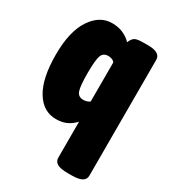

<svg xmlns="http://www.w3.org/2000/svg" viewBox="-180 -627 834 930"><g transform="rotate(30 237.0 -162.5)"><path d="M346 206Q306 206 288 195.5Q270 185 270 164V-37Q247 -13 222.5 -2.5Q198 8 166 8Q94 8 52 -61.5Q10 -131 10 -263Q10 -392 56 -461.5Q102 -531 171 -531Q206 -531 233 -519Q260 -507 279 -487Q280 -489 281 -491Q282 -493 283 -496Q292 -514 305.5 -519.5Q319 -525 353 -525H375Q444 -525 444 -483V164Q444 185 426 195.5Q408 206 368 206ZM234 -139Q255 -139 270 -150V-369Q264 -377 254 -380.5Q244 -384 234 -384Q206 -384 197 -359.5Q188 -335 188 -262Q188 -189 197 -164Q206 -139 234 -139Z"/></g></svg>

Font: Asap Condensed Black
Style: Regular
Weight: 900
Width: 3
Designer: Pablo Cosgaya
Foundry: Omnibus-Type
Version: Version 3.001; ttfautohint (v1.8.4.7-5d5b)